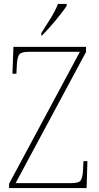

<svg xmlns="http://www.w3.org/2000/svg" viewBox="-20 -951 499 971"><path d="M26 0V-22L384 -689H126Q87 -689 77 -675Q67 -661 65 -620L63 -578H43L48 -714H415V-688L59 -25H340Q379 -25 388.5 -39Q398 -53 400 -93L402 -136H422L418 0ZM189 -784Q211 -818 235.5 -857.5Q260 -897 273 -931H317V-921Q306 -904 284 -876Q262 -848 237 -819.5Q212 -791 192 -771H189Z"/></svg>

Font: Noto Serif Bengali SemiCondensed Thin
Style: Regular
Weight: 100
Width: 4
Designer: Juan Bruce, Universal Thirst, Indian Type Foundry and the Monotype Design Team.
Foundry: Monotype Imaging Inc.
Version: Version 2.003; ttfautohint (v1.8.4.7-5d5b)